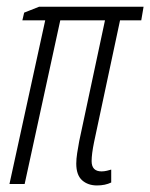

<svg xmlns="http://www.w3.org/2000/svg" viewBox="-20 -550 449 574"><path d="M270 4.4Q242.7 4.4 225.3 -11.2Q208 -26.9 208 -61Q208 -74.7 210.7 -92.3Q213.4 -109.9 216.8 -127.9L293.9 -489.3H160.2L53.7 0H8.3L115.2 -489.3H46.9L52.2 -512.2L96.7 -529.8H409.2L402.3 -489.3H338.9L261.2 -125Q253.9 -89.4 253.9 -68.4Q253.9 -37.6 283.7 -37.6Q291.5 -37.6 299.8 -39.6Q308.1 -41.5 312.5 -43V-4.4Q294.4 4.4 270 4.4Z"/></svg>

Font: Open Sans Condensed Light
Style: Italic
Weight: 300
Width: 3
Italic angle: -12°
Designer: Monotype Design Team
Foundry: Monotype Imaging Inc.
Version: Version 3.000; ttfautohint (v1.8.4)